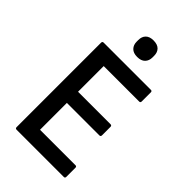

<svg xmlns="http://www.w3.org/2000/svg" viewBox="-254 -936 1021 1021"><g transform="rotate(45 256.5 -425.5)"><path d="M85 0Q75 0 75 -10V-645Q75 -655 85 -655H440Q449 -655 449 -645V-577Q449 -567 440 -567H173V-374H417Q427 -374 427 -364V-300Q427 -290 417 -290H173V-88H440Q449 -88 449 -78V-10Q449 0 440 0ZM264 -727Q235 -727 220 -742.5Q205 -758 205 -783V-795Q205 -821 220 -836Q235 -851 264 -851Q294 -851 309 -836Q324 -821 324 -795V-783Q324 -758 309 -742.5Q294 -727 264 -727Z"/></g></svg>

Font: Sofia Sans Semi Condensed SemiBold
Style: Regular
Weight: 600
Designer: Botio Nikoltchev, Ani Petrova
Foundry: lettersoup
Version: Version 4.100